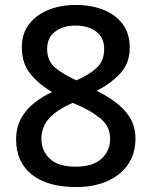

<svg xmlns="http://www.w3.org/2000/svg" viewBox="-20 -744 612 774"><path d="M285 -724Q348 -724 397 -704.5Q446 -685 474.5 -647Q503 -609 503 -552Q503 -488 464 -447Q425 -406 370 -378Q412 -357 447.5 -330.5Q483 -304 504.5 -268.5Q526 -233 526 -185Q526 -125 496.5 -81.5Q467 -38 413 -14Q359 10 287 10Q171 10 108 -40.5Q45 -91 45 -182Q45 -230 65 -266.5Q85 -303 118 -329Q151 -355 190 -373Q138 -403 103 -445.5Q68 -488 68 -553Q68 -609 97 -646.5Q126 -684 175 -704Q224 -724 285 -724ZM284 -641Q234 -641 202 -616.5Q170 -592 170 -547Q170 -497 204.5 -469.5Q239 -442 288 -420Q335 -440 367.5 -468.5Q400 -497 400 -547Q400 -592 368 -616.5Q336 -641 284 -641ZM147 -184Q147 -136 181 -104Q215 -72 285 -72Q353 -72 388.5 -103.5Q424 -135 424 -185Q424 -234 385.5 -266Q347 -298 288 -323L273 -329Q212 -303 179.5 -268.5Q147 -234 147 -184Z"/></svg>

Font: Noto Sans Ol Chiki Medium
Style: Regular
Weight: 500
Designer: Monotype Design Team, Lewis McGuffie
Foundry: Monotype Imaging Inc.
Version: Version 2.003; ttfautohint (v1.8.4.7-5d5b)